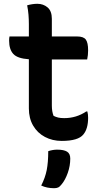

<svg xmlns="http://www.w3.org/2000/svg" viewBox="-20 -728 540 1011"><path d="M440 -141Q444 -126 444 -108Q444 -50 419 -20Q392 14 305 14Q256 14 216.5 -7Q177 -28 154.5 -66.5Q132 -105 132 -157V-416Q72 -420 50 -444Q28 -468 28 -514Q28 -520 28.5 -526Q29 -532 30 -536H132V-601Q132 -626 130 -650.5Q128 -675 123 -700Q137 -704 150.5 -706Q164 -708 177 -708Q208 -708 230.5 -689Q253 -670 253 -629V-536H386Q420 -536 432 -519.5Q444 -503 444 -463Q444 -437 439 -415H253V-172Q253 -141 262 -118Q274 -112 286.5 -109Q299 -106 318 -106Q382 -106 434 -141ZM234 68Q258 60 281 60Q316 60 333 70.5Q350 81 350 107Q350 145 337 182Q324 219 305 242Q295 255 286.5 259Q278 263 265 263Q227 263 197 249Q218 208 226 167.5Q234 127 234 68Z"/></svg>

Font: Recursive Sn Csl St SmB
Style: Regular
Weight: 600
Version: Version 1.079;hotconv 1.0.112;makeotfexe 2.5.65598; ttfautoh